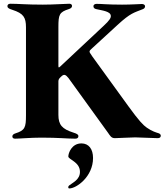

<svg xmlns="http://www.w3.org/2000/svg" viewBox="-20 -752 900 1051"><path d="M608.7 4.3C619.3 4.3 700.3 0 720.2 0C748.2 0 814.3 4.3 843.8 4.3C856.5 4.3 860.1 -2.8 860.1 -9.2C860.1 -15.6 854.8 -20.6 848 -22.7C835.6 -26.6 812.1 -33 783.4 -53.3C763.8 -66.8 739.7 -92 683.9 -169L481.9 -447.8L482.2 -448.2L473 -461.6C468.8 -468.4 469.1 -473 474.8 -478.7L484.4 -487.9L622.9 -615.1C695.7 -682.2 713.4 -682.2 761.4 -701.7C768.5 -704.5 773.8 -708.5 774.1 -718C773.8 -726.2 765.3 -729.8 757.1 -730.1C739.7 -729.8 699.2 -726.6 648.4 -726.6C567.1 -726.6 533 -731.2 508.5 -730.8C500.4 -730.5 491.5 -727.6 491.5 -717.3C491.5 -708.1 498.6 -703.5 508.5 -701.7C541.5 -694.2 585.2 -689.6 586.6 -665.5C587.7 -654.8 580.6 -641 546.9 -610.1L311.1 -389.2L307.9 -386.4C301.8 -381 300.1 -381.7 299.7 -389.9V-604.4C299.7 -671.9 304.7 -685.7 357.2 -702.4C368.6 -706 374.3 -711.6 374.3 -719.5C374.3 -726.6 369.3 -731.5 359.4 -731.5C334.5 -731.5 276.3 -726.6 214.5 -726.6C120 -726.6 82.4 -731.5 36.9 -731.5C25.6 -731.5 20.6 -725.9 20.6 -718C20.6 -709.5 27.3 -704.5 47.6 -698.2C108.7 -678.6 122.2 -656.6 122.2 -602.3V-120.7C122.2 -54 116.5 -38.4 64.6 -22C53.3 -18.5 47.6 -12.8 47.6 -5C47.6 2.1 52.6 7.1 62.5 7.1C87.4 7.1 145.6 1.4 207.4 1.4C301.8 1.4 346.6 7.1 392 7.1C403.4 7.1 409.1 1.8 409.1 -6.4C409.1 -15.6 401.6 -19.9 381.4 -26.3C320.3 -45.8 299.7 -68.5 299.7 -122.9V-306.8C300.1 -315 302.2 -320 307.9 -326L311.1 -329.2L312.5 -330.3C312.9 -330.6 313.2 -331 313.2 -331.3L319.6 -337C331.3 -346.2 339.8 -343.4 354.4 -325.3L571 -25.6C582.7 -9.2 588.8 4.3 608.7 4.3ZM353.7 271.7C353.7 275.6 354 279.5 359.7 279.5C397.7 279.5 489.3 215.6 489.3 112.9C489.3 63.9 465.9 33 425.8 33C372.5 33 354 85.9 354 104.4C354 121.4 418 134.6 417.6 188.6C418 231.5 377.5 247.9 358.7 263.1C355.5 265.6 353.7 268.8 353.7 271.7Z"/></svg>

Font: Margiela Serif
Style: Bold
Weight: 700
Designer: Andreas Faust, Stefan Endress
Version: Version 1.002;FEAKit 1.0